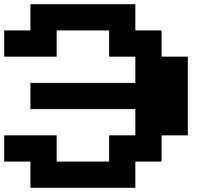

<svg xmlns="http://www.w3.org/2000/svg" viewBox="-20 -1020 1040 915"><path d="M125 -937.5V-1000H375H625V-937.5V-875H687.5H750V-812.5V-750H812.5H875V-562.5V-375H812.5H750V-312.5V-250H687.5H625V-187.5V-125H375H125V-187.5V-250H62.5H0V-312.5V-375H125H250V-312.5V-250H375H500V-312.5V-375H562.5H625V-437.5V-500H375H125V-562.5V-625H375H625V-687.5V-750H562.5H500V-812.5V-875H375H250V-812.5V-750H125H0V-812.5V-875H62.5H125Z"/></svg>

Font: Press Start 2P
Style: Regular
Weight: 500
Monospace: yes
Version: Version 2.14